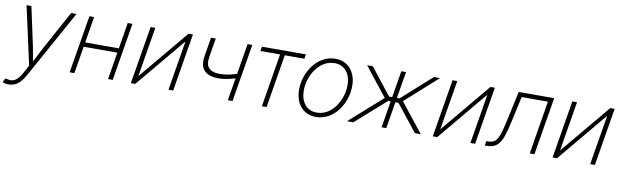

<svg xmlns="http://www.w3.org/2000/svg" viewBox="-58 -1053 5715 1765"><g transform="rotate(10 2799.5 -170.0)"><path d="M-12.2 197.3 4.4 158.7 19 160.2Q47.4 168.9 71.5 164.1Q95.7 159.2 117.2 138.7Q138.7 118.2 159.2 81.1L200.7 4.4L80.6 -539.1H126L202.6 -183.1Q211.4 -141.6 218.3 -100.1Q225.1 -58.6 231.9 -18.1H217.8Q238.8 -58.6 259.5 -100.1Q280.3 -141.6 302.7 -183.1L497.1 -539.1H546.9L195.3 97.2Q174.8 134.3 151.6 158.7Q128.4 183.1 101.8 195.1Q75.2 207 43.9 207Q28.3 207 14.2 204.3Q0 201.7 -12.2 197.3Z M999 -295.4 992.2 -253.9H651.9L659.2 -295.4ZM711.4 -539.1 622.1 0H578.1L667.5 -539.1ZM1069.3 -539.1 980 0H936.5L1025.4 -539.1Z M1544.4 0H1500.5L1576.7 -459.5H1573.2L1190.9 0H1149.4L1238.8 -539.1H1282.7L1206.5 -79.1H1209.5L1592.8 -539.1H1633.8Z M1933.6 -183.1Q1842.3 -183.1 1800.5 -227.1Q1758.8 -271 1773.9 -362.3L1802.7 -539.1H1847.2L1817.9 -362.3Q1805.7 -289.6 1837.4 -257.3Q1869.1 -225.1 1939 -225.1Q1985.8 -225.1 2032 -235.4Q2078.1 -245.6 2127.9 -263.2L2120.1 -219.2Q2082 -207 2050.5 -199Q2019 -190.9 1991 -187Q1962.9 -183.1 1933.6 -183.1ZM2054.7 0 2144 -539.1H2188L2098.6 0Z M2372.6 0 2454.6 -497.6H2271.5L2278.3 -539.1H2688.5L2681.6 -497.6H2498.5L2416.5 0Z M2877 11.2Q2817.9 11.2 2774.2 -16.6Q2730.5 -44.4 2706.5 -94.2Q2682.6 -144 2682.6 -209Q2682.6 -272 2702.9 -332Q2723.1 -392.1 2760.7 -440.7Q2798.3 -489.3 2850.1 -518.1Q2901.9 -546.9 2964.4 -546.9Q3023.9 -546.9 3067.4 -519Q3110.8 -491.2 3134.5 -441.7Q3158.2 -392.1 3158.2 -327.1Q3158.2 -264.2 3137.9 -203.9Q3117.7 -143.6 3080.1 -95Q3042.5 -46.4 2991 -17.6Q2939.5 11.2 2877 11.2ZM2877.9 -29.8Q2931.6 -29.8 2975.1 -55.9Q3018.6 -82 3049.6 -125.2Q3080.6 -168.5 3097.4 -220.9Q3114.3 -273.4 3114.3 -326.2Q3114.3 -379.4 3096.7 -419.7Q3079.1 -460 3045.2 -482.9Q3011.2 -505.9 2963.4 -505.9Q2911.1 -505.9 2867.9 -480.7Q2824.7 -455.6 2793 -412.6Q2761.2 -369.6 2743.9 -316.9Q2726.6 -264.2 2726.6 -209.5Q2726.6 -130.4 2766.4 -80.1Q2806.2 -29.8 2877.9 -29.8Z M3167 0 3471.7 -270.5 3259.8 -539.1H3313L3508.3 -290.5H3537.6L3579.1 -539.1H3623L3581.5 -290.5H3606.4L3883.8 -539.1H3940.9L3641.1 -270.5L3856 0H3801.3L3603.5 -248.5H3574.7L3533.7 0H3489.7L3530.8 -248.5H3506.3L3225.6 0Z M4362.8 0H4318.8L4395 -459.5H4391.6L4009.3 0H3967.8L4057.1 -539.1H4101.1L4024.9 -79.1H4027.8L4411.1 -539.1H4452.1Z M4453.1 0 4460 -42H4474.6Q4506.8 -42 4527.6 -52.7Q4548.3 -63.5 4563 -89.6Q4577.6 -115.7 4590.1 -160.9Q4602.5 -206.1 4617.7 -274.9L4674.8 -539.1H5005.9L4916.5 0H4872.6L4954.6 -497.6H4709.5L4658.7 -264.2Q4639.2 -172.9 4618.4 -114.5Q4597.7 -56.2 4564 -28.1Q4530.3 0 4470.7 0Z M5481 0H5437L5513.2 -459.5H5509.8L5127.4 0H5085.9L5175.3 -539.1H5219.2L5143.1 -79.1H5146L5529.3 -539.1H5570.3Z"/></g></svg>

Font: Inter 18pt ExtraLight
Style: Italic
Weight: 250
Italic angle: -9.3988°
Designer: Rasmus Andersson
Foundry: rsms
Version: Version 4.001;git-66647c0bb